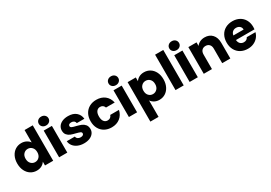

<svg xmlns="http://www.w3.org/2000/svg" viewBox="40 -2005 4910 3474"><g transform="rotate(-30 2495.5 -267.5)"><path d="M28 -280Q28 -366 60.5 -431Q93 -496 149 -531Q205 -566 274 -566Q329 -566 374.5 -543Q420 -520 446 -481V-740H617V0H446V-80Q422 -40 377.5 -16Q333 8 274 8Q205 8 149 -27.5Q93 -63 60.5 -128.5Q28 -194 28 -280ZM446 -279Q446 -343 410.5 -380Q375 -417 324 -417Q273 -417 237.5 -380.5Q202 -344 202 -280Q202 -216 237.5 -178.5Q273 -141 324 -141Q375 -141 410.5 -178Q446 -215 446 -279Z M827 -616Q782 -616 753.5 -642.5Q725 -669 725 -708Q725 -748 753.5 -774.5Q782 -801 827 -801Q871 -801 899.5 -774.5Q928 -748 928 -708Q928 -669 899.5 -642.5Q871 -616 827 -616ZM912 -558V0H741V-558Z M1263 8Q1190 8 1133 -17Q1076 -42 1043 -85.5Q1010 -129 1006 -183H1175Q1178 -154 1202 -136Q1226 -118 1261 -118Q1293 -118 1310.5 -130.5Q1328 -143 1328 -163Q1328 -187 1303 -198.5Q1278 -210 1222 -224Q1162 -238 1122 -253.5Q1082 -269 1053 -302.5Q1024 -336 1024 -393Q1024 -441 1050.5 -480.5Q1077 -520 1128.5 -543Q1180 -566 1251 -566Q1356 -566 1416.5 -514Q1477 -462 1486 -376H1328Q1324 -405 1302.5 -422Q1281 -439 1246 -439Q1216 -439 1200 -427.5Q1184 -416 1184 -396Q1184 -372 1209.5 -360Q1235 -348 1289 -336Q1351 -320 1390 -304.5Q1429 -289 1458.5 -254.5Q1488 -220 1489 -162Q1489 -113 1461.5 -74.5Q1434 -36 1382.5 -14Q1331 8 1263 8Z M1560 -279Q1560 -366 1595.5 -431Q1631 -496 1694.5 -531Q1758 -566 1840 -566Q1945 -566 2015.5 -511Q2086 -456 2108 -356H1926Q1903 -420 1837 -420Q1790 -420 1762 -383.5Q1734 -347 1734 -279Q1734 -211 1762 -174.5Q1790 -138 1837 -138Q1903 -138 1926 -202H2108Q2086 -104 2015 -48Q1944 8 1840 8Q1758 8 1694.5 -27Q1631 -62 1595.5 -127Q1560 -192 1560 -279Z M2285 -616Q2240 -616 2211.5 -642.5Q2183 -669 2183 -708Q2183 -748 2211.5 -774.5Q2240 -801 2285 -801Q2329 -801 2357.5 -774.5Q2386 -748 2386 -708Q2386 -669 2357.5 -642.5Q2329 -616 2285 -616ZM2370 -558V0H2199V-558Z M2665 -479Q2690 -518 2734 -542Q2778 -566 2837 -566Q2906 -566 2962 -531Q3018 -496 3050.5 -431Q3083 -366 3083 -280Q3083 -194 3050.5 -128.5Q3018 -63 2962 -27.5Q2906 8 2837 8Q2779 8 2734.5 -16Q2690 -40 2665 -78V266H2494V-558H2665ZM2909 -280Q2909 -344 2873.5 -380.5Q2838 -417 2786 -417Q2735 -417 2699.5 -380Q2664 -343 2664 -279Q2664 -215 2699.5 -178Q2735 -141 2786 -141Q2837 -141 2873 -178.5Q2909 -216 2909 -280Z M3344 -740V0H3173V-740Z M3554 -616Q3509 -616 3480.5 -642.5Q3452 -669 3452 -708Q3452 -748 3480.5 -774.5Q3509 -801 3554 -801Q3598 -801 3626.5 -774.5Q3655 -748 3655 -708Q3655 -669 3626.5 -642.5Q3598 -616 3554 -616ZM3639 -558V0H3468V-558Z M4103 -564Q4201 -564 4259.5 -500.5Q4318 -437 4318 -326V0H4148V-303Q4148 -359 4119 -390Q4090 -421 4041 -421Q3992 -421 3963 -390Q3934 -359 3934 -303V0H3763V-558H3934V-484Q3960 -521 4004 -542.5Q4048 -564 4103 -564Z M4963 -288Q4963 -264 4960 -238H4573Q4577 -186 4606.5 -158.5Q4636 -131 4679 -131Q4743 -131 4768 -185H4950Q4936 -130 4899.5 -86Q4863 -42 4808 -17Q4753 8 4685 8Q4603 8 4539 -27Q4475 -62 4439 -127Q4403 -192 4403 -279Q4403 -366 4438.5 -431Q4474 -496 4538 -531Q4602 -566 4685 -566Q4766 -566 4829 -532Q4892 -498 4927.5 -435Q4963 -372 4963 -288ZM4788 -333Q4788 -377 4758 -403Q4728 -429 4683 -429Q4640 -429 4610.5 -404Q4581 -379 4574 -333Z"/></g></svg>

Font: Fz Poppins
Style: Bold
Weight: 700
Designer: Ninad Kale (Devanagari), Jonny Pinhorn (Latin)
Foundry: Indian Type Foundry
Version: Vit hóa bi Vntype.Com & FontZin.Com